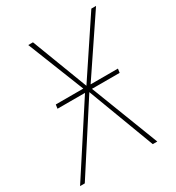

<svg xmlns="http://www.w3.org/2000/svg" viewBox="-189 -782 809 883"><g transform="rotate(-30 216.0 -340.5)"><path d="M455 -681 253 -381H398L395 -360H248L387 0H363L230 -353L2 0H-23L211 -360H65L68 -381H214L95 -681H120L233 -385L430 -681Z"/></g></svg>

Font: Fira Sans Condensed Thin
Style: Italic
Weight: 250
Width: 3
Italic angle: -8°
Designer: Carrois Corporate & Edenspiekermann AG
Foundry: Carrois Corporate GbR & Edenspiekermann AG
Version: Version 4.203